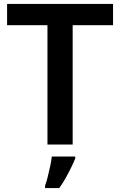

<svg xmlns="http://www.w3.org/2000/svg" viewBox="-20 -734 610 975"><path d="M349 0H221V-606H16V-714H554V-606H349ZM362 71Q354 91 341.5 116.5Q329 142 314 169Q299 196 281 221H209V208Q216 190 222.5 163.5Q229 137 235 109.5Q241 82 243 61H362Z"/></svg>

Font: Noto Sans Hebrew SemiBold
Style: Regular
Weight: 600
Designer: Monotype Design Team
Foundry: Monotype Imaging Inc.
Version: Version 2.003